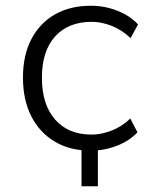

<svg xmlns="http://www.w3.org/2000/svg" viewBox="-20 -517 529 669"><path d="M264 132V-31H321V132ZM296 8Q224 8 171 -23.5Q118 -55 89 -112Q60 -169 60 -247Q60 -324 89 -380Q118 -436 171 -466.5Q224 -497 297 -497Q344 -497 388 -480Q432 -463 461 -432L435 -384Q405 -413 369 -427Q333 -441 300 -441Q218 -441 172 -390Q126 -339 126 -246Q126 -153 172 -100.5Q218 -48 299 -48Q333 -48 369 -62Q405 -76 434 -104L459 -56Q431 -26 387 -9Q343 8 296 8Z"/></svg>

Font: Nunito Sans 10pt Light
Style: Regular
Weight: 300
Designer: Vernon Adams
Foundry: Vernon Adams
Version: Version 3.101;gftools[0.9.27]